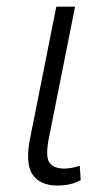

<svg xmlns="http://www.w3.org/2000/svg" viewBox="-20 -548 325 578"><path d="M152.5 10.5Q99.5 10.5 77 -24Q64.5 -43.5 64.5 -78Q64.5 -103 71.5 -136L149.5 -528H206L127.5 -134Q122 -107 122 -89Q122 -69 128.5 -59Q141 -40.5 173.5 -40.5Q194.5 -40.5 220 -49L223 -5.5Q205.5 3.5 189 7Q172.5 10.5 152.5 10.5Z"/></svg>

Font: Roberto Sans Light
Style: Italic
Weight: 300
Italic angle: -11°
Designer: Google
Version: Version 1.00;June 11, 2020;FontCreator 12.0.0.2522 64-bit; t